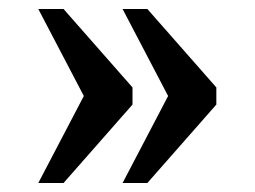

<svg xmlns="http://www.w3.org/2000/svg" viewBox="-20 -483 565 426"><path d="M252 -77H307L460 -251V-289L307 -463H252L353 -270ZM65 -77H121L274 -251V-289L121 -463H65L166 -270Z"/></svg>

Font: Noto Serif Gurmukhi Medium
Style: Regular
Weight: 500
Designer: Vaibhav Singh and the Monotype Design Team
Foundry: Monotype Imaging Inc.
Version: Version 2.004